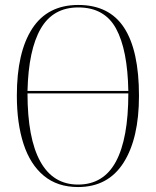

<svg xmlns="http://www.w3.org/2000/svg" viewBox="-20 -745 630 775"><path d="M295 10Q212 10 157 -35.5Q102 -81 75 -164Q48 -247 48 -359Q48 -534 110 -629.5Q172 -725 296 -725Q421 -725 481 -633Q541 -541 541 -358Q541 -186 478.5 -88Q416 10 295 10ZM498 -378Q495 -544 448.5 -629.5Q402 -715 296 -715Q194 -715 144.5 -629.5Q95 -544 91 -378ZM295 0Q398 0 448 -93Q498 -186 498 -368H91Q91 -187 142.5 -93.5Q194 0 295 0Z"/></svg>

Font: Noto Serif Display Condensed ExtraLight
Style: Regular
Weight: 200
Width: 3
Designer: Monotype Design Team
Foundry: Monotype Imaging Inc.
Version: Version 2.009